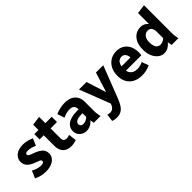

<svg xmlns="http://www.w3.org/2000/svg" viewBox="108 -1750 2963 2963"><g transform="rotate(-45 1589.0 -269.0)"><path d="M25 -35 76 -154Q108 -135 149 -121.5Q190 -108 230 -108Q268 -108 282 -118.5Q296 -129 296 -144Q296 -154 289.5 -162Q283 -170 268.5 -177Q254 -184 230 -192Q128 -227 87 -269.5Q46 -312 46 -372Q46 -418 71 -455.5Q96 -493 144 -515Q192 -537 260 -537Q309 -537 355.5 -525Q402 -513 439 -495L390 -380Q360 -395 322 -406Q284 -417 252 -417Q222 -417 207 -408Q192 -399 192 -384Q192 -374 198.5 -366Q205 -358 221 -350Q237 -342 266 -332Q333 -309 374 -283.5Q415 -258 433.5 -226.5Q452 -195 452 -153Q452 -104 423.5 -67Q395 -30 343.5 -9Q292 12 222 12Q164 12 113.5 -1.5Q63 -15 25 -35Z M500 -410V-525H590V-641L740 -661V-525H879V-410H740V-201Q740 -158 757 -141Q774 -124 807 -124Q821 -124 837.5 -127.5Q854 -131 871 -137L887 -8Q862 1 833 6.5Q804 12 775 12Q718 12 676.5 -9.5Q635 -31 612.5 -74Q590 -117 590 -182V-410Z M952 -138Q952 -187 978.5 -225Q1005 -263 1059.5 -286Q1114 -309 1197 -312L1254 -314V-318Q1254 -362 1229.5 -387Q1205 -412 1153 -412Q1111 -412 1074.5 -400.5Q1038 -389 1009 -375L969 -493Q1007 -510 1061 -523.5Q1115 -537 1176 -537Q1244 -537 1295 -513Q1346 -489 1375 -442Q1404 -395 1404 -326V-125Q1404 -104 1405.5 -87.5Q1407 -71 1411 -49L1419 0H1273L1261 -65Q1236 -31 1195.5 -9.5Q1155 12 1107 12Q1065 12 1030 -7Q995 -26 973.5 -59.5Q952 -93 952 -138ZM1087 -155Q1087 -129 1104 -114.5Q1121 -100 1147 -100Q1176 -100 1204 -112.5Q1232 -125 1254 -147V-228L1207 -226Q1162 -224 1136 -213.5Q1110 -203 1098.5 -188Q1087 -173 1087 -155Z M1474 -525H1638L1742 -199L1844 -525H2004L1800 0Q1775 64 1746.5 108Q1718 152 1678.5 174.5Q1639 197 1580 197Q1559 197 1535.5 192.5Q1512 188 1493 181L1509 60Q1523 64 1536 66.5Q1549 69 1562 69Q1598 69 1622 50Q1646 31 1659 -2L1668 -25Z M2042 -252Q2042 -338 2075 -402Q2108 -466 2166 -501.5Q2224 -537 2299 -537Q2371 -537 2423.5 -505Q2476 -473 2504.5 -414.5Q2533 -356 2533 -274Q2533 -257 2531.5 -242Q2530 -227 2528 -218H2149V-313H2420L2389 -272Q2389 -349 2364.5 -384.5Q2340 -420 2296 -420Q2265 -420 2240.5 -404Q2216 -388 2202 -353Q2188 -318 2188 -262Q2188 -209 2207 -175.5Q2226 -142 2259.5 -126Q2293 -110 2338 -110Q2368 -110 2400.5 -118.5Q2433 -127 2458 -140L2499 -28Q2463 -12 2418.5 0Q2374 12 2321 12Q2233 12 2170.5 -21Q2108 -54 2075 -113.5Q2042 -173 2042 -252Z M2606 -264Q2606 -353 2635 -413.5Q2664 -474 2714 -505.5Q2764 -537 2827 -537Q2865 -537 2897.5 -521Q2930 -505 2953 -476V-715L3103 -735V-125Q3103 -104 3104.5 -87.5Q3106 -71 3110 -49L3118 0H2972L2959 -71Q2930 -34 2891 -11Q2852 12 2803 12Q2750 12 2705 -22Q2660 -56 2633 -118Q2606 -180 2606 -264ZM2756 -272Q2756 -222 2768 -189Q2780 -156 2802 -140Q2824 -124 2853 -124Q2879 -124 2905 -135Q2931 -146 2953 -166V-322Q2950 -355 2939 -376.5Q2928 -398 2909.5 -408.5Q2891 -419 2867 -419Q2819 -419 2787.5 -381Q2756 -343 2756 -272Z"/></g></svg>

Font: Radio Canada
Style: Regular
Weight: 400
Designer: Charles Daoud, Etienne Aubert Bonn, Alexandre Saumier Demers, Jacques Le Bailly
Foundry: Radio-Canada
Version: Version 2.104;gftools[0.9.28.dev5+ged2979d]